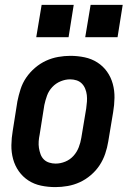

<svg xmlns="http://www.w3.org/2000/svg" viewBox="-20 -756 540 784"><path d="M206 8Q176 8 147.5 2Q119 -4 96 -19Q73 -34 57 -56.5Q41 -79 33.5 -106.5Q26 -134 26.5 -163.5Q27 -193 32 -222L51 -342Q56 -367 64 -392Q72 -417 87 -439Q102 -461 123 -479Q144 -497 168 -508Q192 -519 217.5 -523.5Q243 -528 267 -528Q297 -528 325.5 -522Q354 -516 377.5 -501Q401 -486 417 -463.5Q433 -441 440.5 -413.5Q448 -386 447.5 -356.5Q447 -327 442 -298L422 -178Q418 -153 409.5 -128Q401 -103 386.5 -81Q372 -59 351 -41Q330 -23 306 -12Q282 -1 256.5 3.5Q231 8 206 8ZM207 -88Q227 -88 246.5 -96Q266 -104 280 -119.5Q294 -135 301.5 -154.5Q309 -174 312 -193L332 -313Q334 -327 335 -341Q336 -355 334.5 -368Q333 -381 328 -393.5Q323 -406 314 -415Q305 -424 292.5 -428Q280 -432 266 -432Q247 -432 227.5 -424Q208 -416 193.5 -400.5Q179 -385 172 -365.5Q165 -346 161 -327L142 -207Q139 -193 138 -179Q137 -165 139 -152Q141 -139 145.5 -126.5Q150 -114 159 -105Q168 -96 181 -92Q194 -88 207 -88ZM460 -604H328L350 -736H481ZM260 -604H128L150 -736H281Z"/></svg>

Font: Iosevka SS04
Style: Bold Italic
Weight: 700
Italic angle: -9°
Monospace: yes
Designer: Belleve Invis
Foundry: Belleve Invis
Version: Version 19.0.0; ttfautohint (v1.8.4)